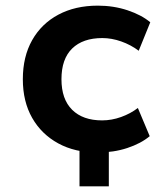

<svg xmlns="http://www.w3.org/2000/svg" viewBox="-20 -531 582 681"><path d="M262 130V-55H366V130ZM326 10Q246 10 186.5 -22.5Q127 -55 94 -113Q61 -171 61 -250Q61 -330 94 -388.5Q127 -447 187 -479Q247 -511 327 -511Q383 -511 432.5 -494.5Q482 -478 513 -452L472 -351Q444 -372 410 -384Q376 -396 343 -396Q274 -396 236 -359Q198 -322 198 -250Q198 -179 236 -141.5Q274 -104 342 -104Q376 -104 409.5 -116Q443 -128 469 -148L511 -48Q480 -22 431.5 -6Q383 10 326 10Z"/></svg>

Font: Nunito Sans 7pt
Style: Bold
Weight: 700
Designer: Vernon Adams
Foundry: Vernon Adams
Version: Version 3.101;gftools[0.9.27]